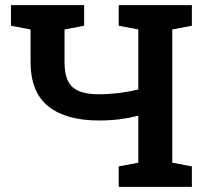

<svg xmlns="http://www.w3.org/2000/svg" viewBox="-20 -731 795 751"><path d="M444.3 0V-80.1L521 -94.7V-278.3Q483.9 -269 447.8 -264.4Q411.6 -259.8 366.2 -259.8Q238.3 -259.8 168.9 -315.2Q99.6 -370.6 99.6 -488.8V-615.7L22.9 -630.4V-710.9H309.1V-630.4L232.4 -615.7V-488.8Q232.4 -417.5 264.2 -389.9Q295.9 -362.3 366.2 -362.3Q443.4 -362.3 521 -380.9V-615.7L444.3 -630.4V-710.9H730.5V-630.4L653.8 -615.7V-94.7L730.5 -80.1V0Z"/></svg>

Font: Roboto Slab SemiBold
Style: Regular
Weight: 600
Designer: Google
Version: Version 2.001; ttfautohint (v1.8.3)